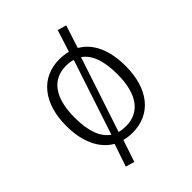

<svg xmlns="http://www.w3.org/2000/svg" viewBox="-218 -765 1007 1007"><g transform="rotate(-45 285.5 -261.5)"><path d="M396 -507 437 -634 388 -648 349 -526C330 -531 309 -534 286 -534C149 -534 64 -429 64 -261C64 -143 105 -56 177 -15L134 111L183 125L224 3C243 8 263 11 285 11C423 11 507 -94 507 -263C507 -382 467 -467 396 -507ZM126 -261C126 -411 187 -485 286 -485C304 -485 322 -483 337 -478L199 -61C152 -93 126 -157 126 -261ZM285 -38C268 -38 251 -40 236 -44L374 -461C420 -430 446 -366 446 -263C446 -113 385 -38 285 -38Z"/></g></svg>

Font: FiraGO Light
Style: Regular
Weight: 300
Designer: bBox Type
Foundry: bBox Type GmbH
Version: Version 1.001;PS 001.001;hotconv 1.0.88;makeotf.lib2.5.64775